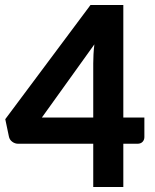

<svg xmlns="http://www.w3.org/2000/svg" viewBox="-20 -746 620 766"><path d="M472 -277H556V-199Q556 -188 548.8 -180.2Q541.5 -172.5 528.5 -172.5H472V0H352V-172.5H52.5Q39.5 -172.5 28.8 -180.5Q18 -188.5 15.5 -201.5L1 -270.5L341 -726H472ZM352 -493Q352 -510 353 -529Q354 -548 356.5 -569L147 -277H352Z"/></svg>

Font: Lato Heavy
Style: Regular
Weight: 800
Designer: Lukasz Dziedzic
Foundry: tyPoland Lukasz Dziedzic
Version: Version 2.007; 2014-02-27